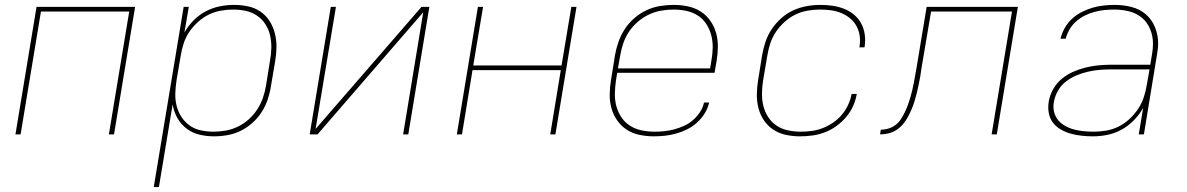

<svg xmlns="http://www.w3.org/2000/svg" viewBox="-20 -548 4840 783"><path d="M43 0 129 -520H531L445 0H424L507 -501H147L64 0Z M607 215 729 -520H750L732 -415Q747 -442 769 -464.5Q791 -487 818.5 -501.5Q846 -516 875.5 -522Q905 -528 934 -528Q964 -528 992 -522Q1020 -516 1042.5 -500.5Q1065 -485 1079.5 -462Q1094 -439 1101 -411.5Q1108 -384 1107.5 -355Q1107 -326 1102 -297L1085 -197Q1081 -170 1072 -143Q1063 -116 1047.5 -91.5Q1032 -67 1009.5 -47Q987 -27 961.5 -14.5Q936 -2 908 3Q880 8 853 8Q822 8 793 1Q764 -6 741 -23.5Q718 -41 703.5 -66.5Q689 -92 684 -122L628 215ZM851 -11Q876 -11 901 -15.5Q926 -20 950 -31.5Q974 -43 994.5 -61.5Q1015 -80 1029.5 -102.5Q1044 -125 1052.5 -150Q1061 -175 1065 -200L1081 -300Q1086 -326 1086.5 -352.5Q1087 -379 1081.5 -403.5Q1076 -428 1062.5 -449Q1049 -470 1028.5 -484Q1008 -498 983 -503.5Q958 -509 931 -509Q906 -509 880.5 -504.5Q855 -500 831.5 -488.5Q808 -477 787.5 -458.5Q767 -440 752 -418Q737 -396 729 -371Q721 -346 717 -321L700 -221Q696 -195 695 -168.5Q694 -142 700 -117.5Q706 -93 719.5 -72Q733 -51 753 -36.5Q773 -22 798.5 -16.5Q824 -11 851 -11Z M1243 0 1329 -520H1350L1267 -22L1699 -520H1731L1645 0H1624L1706 -498L1275 0Z M1843 0 1929 -520H1950L1910 -281H2270L2310 -520H2331L2245 0H2224L2267 -262H1907L1864 0Z M2646 8Q2617 8 2588 2Q2559 -4 2536 -19Q2513 -34 2497 -57Q2481 -80 2473.5 -107Q2466 -134 2466.5 -164Q2467 -194 2472 -223L2488 -323Q2493 -351 2502.5 -378Q2512 -405 2528 -429.5Q2544 -454 2567 -474Q2590 -494 2617 -506.5Q2644 -519 2672 -523.5Q2700 -528 2727 -528Q2757 -528 2785.5 -522Q2814 -516 2837.5 -501Q2861 -486 2877 -463Q2893 -440 2900.5 -413Q2908 -386 2907.5 -356Q2907 -326 2902 -297L2894 -251H2497L2492 -220Q2488 -193 2487.5 -166.5Q2487 -140 2493.5 -115.5Q2500 -91 2514 -70Q2528 -49 2549 -35.5Q2570 -22 2596 -16.5Q2622 -11 2649 -11Q2669 -11 2689 -13Q2709 -15 2729.5 -20.5Q2750 -26 2770 -35Q2790 -44 2806.5 -58.5Q2823 -73 2835 -91.5Q2847 -110 2851 -130H2872Q2867 -107 2854 -86Q2841 -65 2823 -48.5Q2805 -32 2783 -21Q2761 -10 2738 -3.5Q2715 3 2692 5.5Q2669 8 2646 8ZM2876 -269 2881 -300Q2886 -326 2886.5 -353Q2887 -380 2880.5 -404.5Q2874 -429 2860.5 -450Q2847 -471 2826 -484.5Q2805 -498 2779.5 -503.5Q2754 -509 2727 -509Q2702 -509 2676 -504.5Q2650 -500 2626 -488.5Q2602 -477 2581 -459Q2560 -441 2545 -418.5Q2530 -396 2521.5 -370.5Q2513 -345 2509 -320L2500 -269Z M3243 8Q3213 8 3185 2Q3157 -4 3134 -19Q3111 -34 3095.5 -57Q3080 -80 3073 -107.5Q3066 -135 3066.5 -164.5Q3067 -194 3072 -223L3088 -323Q3093 -351 3102 -378Q3111 -405 3127.5 -429.5Q3144 -454 3166.5 -474Q3189 -494 3215.5 -506Q3242 -518 3270 -523Q3298 -528 3326 -528Q3351 -528 3375.5 -524.5Q3400 -521 3422.5 -512Q3445 -503 3463 -488Q3481 -473 3492 -452.5Q3503 -432 3506.5 -407.5Q3510 -383 3506 -357L3505 -355H3484L3485 -357Q3489 -380 3486 -401.5Q3483 -423 3473 -441.5Q3463 -460 3446.5 -473.5Q3430 -487 3410.5 -495Q3391 -503 3369 -506Q3347 -509 3324 -509Q3299 -509 3273 -504.5Q3247 -500 3223.5 -488.5Q3200 -477 3179.5 -458.5Q3159 -440 3144 -417.5Q3129 -395 3121 -370Q3113 -345 3109 -320L3092 -220Q3088 -194 3087.5 -167.5Q3087 -141 3093 -116.5Q3099 -92 3112.5 -71Q3126 -50 3146.5 -36Q3167 -22 3193 -16.5Q3219 -11 3245 -11Q3268 -11 3290.5 -14Q3313 -17 3335 -25.5Q3357 -34 3377.5 -48Q3398 -62 3413.5 -80.5Q3429 -99 3439 -121Q3449 -143 3453 -165H3474Q3470 -140 3459 -115.5Q3448 -91 3430.5 -70.5Q3413 -50 3391 -34Q3369 -18 3344 -8.5Q3319 1 3293.5 4.5Q3268 8 3243 8Z M3569 0 3572 -19Q3587 -19 3602.5 -23.5Q3618 -28 3631.5 -38Q3645 -48 3654 -62Q3663 -76 3670 -90.5Q3677 -105 3682.5 -120Q3688 -135 3692.5 -150.5Q3697 -166 3700.5 -181Q3704 -196 3707 -211.5Q3710 -227 3712.5 -242.5Q3715 -258 3718 -273L3759 -520H4131L4045 0H4024L4107 -501H3777L3738 -270Q3736 -253 3733 -236.5Q3730 -220 3726.5 -203Q3723 -186 3719 -169.5Q3715 -153 3710 -136.5Q3705 -120 3698 -103.5Q3691 -87 3682.5 -71Q3674 -55 3662 -41Q3650 -27 3635 -17.5Q3620 -8 3603 -4Q3586 0 3569 0Z M4437 8Q4414 8 4391 5.5Q4368 3 4346.5 -3Q4325 -9 4306 -20Q4287 -31 4274 -48Q4261 -65 4257 -87.5Q4253 -110 4257 -134Q4261 -159 4274.5 -183.5Q4288 -208 4309.5 -226Q4331 -244 4356 -255Q4381 -266 4407 -272.5Q4433 -279 4459 -281.5Q4485 -284 4511 -284H4671L4678 -326Q4680 -337 4681 -348Q4682 -359 4682 -369V-370Q4682 -401 4670.5 -429Q4659 -457 4637 -475.5Q4615 -494 4585.5 -501.5Q4556 -509 4524 -509Q4504 -509 4484 -507Q4464 -505 4443.5 -499.5Q4423 -494 4404 -484.5Q4385 -475 4369 -461Q4353 -447 4342 -428.5Q4331 -410 4326 -390H4305Q4310 -412 4322 -433.5Q4334 -455 4352 -471.5Q4370 -488 4391.5 -499Q4413 -510 4435.5 -516.5Q4458 -523 4480.5 -525.5Q4503 -528 4526 -528Q4561 -528 4594.5 -519.5Q4628 -511 4652.5 -490Q4677 -469 4690 -437.5Q4703 -406 4703 -372Q4703 -359 4701.5 -347Q4700 -335 4698 -323L4645 0H4624L4642 -108Q4627 -81 4604 -57.5Q4581 -34 4553.5 -19Q4526 -4 4496 2Q4466 8 4437 8ZM4441 -11Q4466 -11 4492 -15.5Q4518 -20 4542 -32Q4566 -44 4586.5 -63Q4607 -82 4622 -105Q4637 -128 4645 -153Q4653 -178 4657 -203L4668 -265H4511Q4488 -265 4464 -263Q4440 -261 4416.5 -255.5Q4393 -250 4370 -240.5Q4347 -231 4327 -215.5Q4307 -200 4294.5 -178Q4282 -156 4278 -133Q4274 -112 4278.5 -92.5Q4283 -73 4295 -58.5Q4307 -44 4324 -34.5Q4341 -25 4360 -20Q4379 -15 4399.5 -13Q4420 -11 4441 -11Z"/></svg>

Font: Iosevka Aile Thin Oblique
Style: Regular
Weight: 100
Italic angle: -9°
Designer: Belleve Invis
Foundry: Belleve Invis
Version: Version 31.1.0; ttfautohint (v1.8.4)